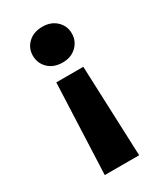

<svg xmlns="http://www.w3.org/2000/svg" viewBox="-185 -645 751 880"><g transform="rotate(-30 191.0 -205.0)"><path d="M100 161 120 -318H263L282 161ZM192 -571Q237 -571 265.5 -544Q294 -517 294 -477Q294 -437 265.5 -409.5Q237 -382 192 -382Q145 -382 116.5 -409.5Q88 -437 88 -477Q88 -517 116.5 -544Q145 -571 192 -571Z"/></g></svg>

Font: Parkinsans Light
Style: Bold
Weight: 700
Version: Version 1.000